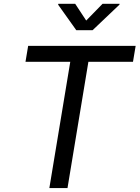

<svg xmlns="http://www.w3.org/2000/svg" viewBox="-20 -962 714 982"><path d="M110.4 -646 124 -727.5H673.8L660.2 -646H432.1L325.2 0H232.4L339.4 -646ZM364.7 -942.4 420.9 -856.9 504.4 -942.4H591.8L590.8 -938L453.6 -807.6H370.1L277.3 -938L278.3 -942.4Z"/></svg>

Font: Inter Variable
Style: Italic
Weight: 400
Italic angle: -9.39999°
Designer: Rasmus Andersson
Foundry: rsms
Version: Version 4.001;git-9221beed3